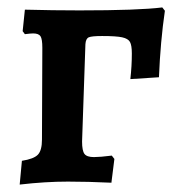

<svg xmlns="http://www.w3.org/2000/svg" viewBox="-20 -489 475 517"><path d="M39 -56Q71 -61 82 -72.5Q93 -84 93 -113L94 -360Q94 -384 89 -391.5Q84 -399 69 -399Q63 -399 47 -397L41 -405L47 -463Q123 -461 194 -461Q353 -461 417 -469L424 -460Q412 -378 408 -281L331 -276Q335 -311 335 -345Q335 -367 330 -376Q325 -385 309 -388.5Q293 -392 255 -392Q227 -392 219 -388.5Q211 -385 210 -370L201 -108Q201 -83 207.5 -74.5Q214 -66 233 -66Q249 -66 281 -70L288 -61L280 3Q216 0 163 0Q102 0 33 8Z"/></svg>

Font: Alegreya
Style: Bold
Weight: 700
Designer: Juan Pablo del Peral
Foundry: Huerta Tipografica
Version: Version 2.008; ttfautohint (v1.8)